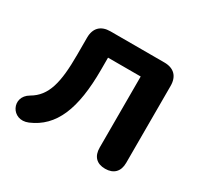

<svg xmlns="http://www.w3.org/2000/svg" viewBox="-112 -632 820 784"><g transform="rotate(30 298.5 -240.5)"><path d="M463 8C503 8 526 -15 526 -56V-419C526 -464 501 -489 456 -489H202C157 -489 132 -464 132 -419V-338C132 -208 115 -136 49 -98C-17 -60 29 30 100 0C204 -44 247 -149 247 -334V-391H401V-56C401 -15 423 8 463 8Z"/></g></svg>

Font: Nunito
Style: Bold
Weight: 700
Designer: Vernon Adams
Foundry: Vernon Adams
Version: Version 3.602